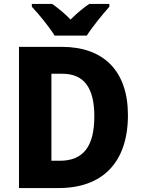

<svg xmlns="http://www.w3.org/2000/svg" viewBox="-20 -951 717 971"><path d="M256 -771H419C446 -814 501 -881 533 -917V-931H431C401 -910 369 -885 337 -852C305 -885 274 -910 244 -931H141V-917C175 -881 231 -813 256 -771ZM627 -369C627 -593 503 -714 293 -714H76V0H277C496 0 627 -127 627 -369ZM457 -363C457 -211 402 -138 282 -138H240V-578H295C402 -578 457 -511 457 -363Z"/></svg>

Font: Noto Sans Arabic UI SmCn XBd
Style: Regular
Weight: 800
Width: 4
Designer: Monotype Design Team, Nadine Chahine and Nizar Qandah
Foundry: Monotype Imaging Inc.
Version: Version 2.010